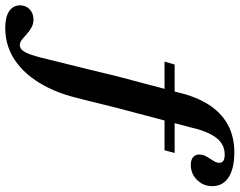

<svg xmlns="http://www.w3.org/2000/svg" viewBox="-266 -564 863 690"><g transform="rotate(90 165.0 -219.5)"><path d="M94.4 -208.1 153.2 -430.6Q167.7 -492.7 196 -537.5Q224.2 -582.3 267.3 -606.5Q310.5 -630.6 368.5 -630.6Q425.8 -630.6 457.7 -610.1Q489.5 -589.5 489.5 -551.6Q489.5 -519.4 467.3 -496.8Q445.2 -474.2 412.9 -474.2Q395.2 -474.2 385.5 -482.3Q375.8 -490.3 375.8 -504Q375.8 -518.5 383.5 -531.5Q391.1 -544.4 398.4 -555.6Q405.6 -566.9 405.6 -577.4Q405.6 -596 375.8 -596Q337.9 -596 314.5 -564.1Q291.1 -532.3 277.4 -470.2L208.1 -208.1ZM41.9 -379.8 52.4 -416.1H370.2L360.5 -379.8ZM183.9 -110.5 171.8 -62.9Q153.2 12.9 118.1 70.2Q83.1 127.4 34.7 159.3Q-13.7 191.1 -74.2 192.7Q-114.5 193.5 -136.7 180.2Q-158.9 166.9 -160.5 141.1Q-160.5 119.4 -146.8 105.6Q-133.1 91.9 -110.5 91.1Q-93.5 91.1 -80.6 98.4Q-67.7 105.6 -57.3 115.3Q-46.8 125 -37.1 132.7Q-27.4 140.3 -16.9 140.3Q-1.6 139.5 8.1 121Q17.7 102.4 27.4 64.5L70.2 -108.1L94.4 -208.1H208.1Z"/></g></svg>

Font: Playfair 9pt
Style: Bold Italic
Weight: 700
Italic angle: -15.6°
Designer: Claus Eggers Sørensen
Foundry: Claus Eggers Sørensen
Version: Version 2.203